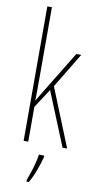

<svg xmlns="http://www.w3.org/2000/svg" viewBox="-106 -804 536 1069"><g transform="rotate(10 162.0 -269.5)"><path d="M97 -361Q97 -326 97 -296.5Q97 -267 96 -233H97Q107 -250 113 -260.5Q119 -271 128 -285L276 -527H304L184 -329L317 0H291L167 -304L97 -197V0H71V-760H97ZM198 71Q189 105 174 146Q159 187 139 221H126V211Q133 193 142 165.5Q151 138 158.5 109.5Q166 81 168 61H198Z"/></g></svg>

Font: Noto Sans ExtraCondensed Thin
Style: Regular
Weight: 100
Width: 2
Designer: Monotype Design Team
Foundry: Monotype Imaging Inc.
Version: Version 2.013; ttfautohint (v1.8.4.7-5d5b)